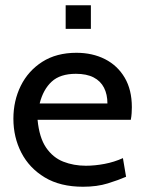

<svg xmlns="http://www.w3.org/2000/svg" viewBox="-20 -701 552 731"><path d="M296 10Q209.5 10 150.5 -25.5Q91.5 -61 61.2 -119.8Q31 -178.5 31 -249Q31 -317.5 59.2 -374.5Q87.5 -431.5 141.2 -465.8Q195 -500 271 -500Q332 -500 379.8 -475.8Q427.5 -451.5 454.8 -405.2Q482 -359 482 -293Q482 -282.5 481.2 -270.2Q480.5 -258 478 -245H123Q129.5 -177 155.5 -139Q181.5 -101 221 -85.5Q260.5 -70 307 -70Q341 -70 378 -77Q415 -84 448 -99L460 -28Q431.5 -15.5 390.5 -2.8Q349.5 10 296 10ZM131 -307H389Q389 -341.5 376 -367Q363 -392.5 336.5 -406.2Q310 -420 269 -420Q209 -420 176.8 -390.2Q144.5 -360.5 131 -307ZM230 -591V-681H326V-591Z"/></svg>

Font: Cabin Resolve
Style: Regular-Resolve
Weight: 400
Designer: Pablo Impallari
Foundry: Pablo Impallari. http://www.impallari.com Igino Marini. http://www.ikern.com
Version: Version 3.001